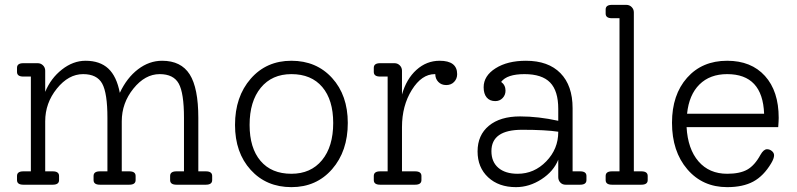

<svg xmlns="http://www.w3.org/2000/svg" viewBox="-20 -760 3281 790"><path d="M827 -55Q853 -55 853 -36V-19Q853 0 827 0H706Q680 0 680 -19V-36Q680 -55 706 -55H737V-275Q737 -377 715.5 -416Q694 -455 637 -455Q577 -455 529 -395.5Q481 -336 481 -261V-55H512Q538 -55 538 -36V-19Q538 0 512 0H391Q365 0 365 -19V-36Q365 -55 391 -55H422V-275Q422 -377 400.5 -416Q379 -455 322 -455Q262 -455 214 -395.5Q166 -336 166 -261V-55H197Q223 -55 223 -36V-19Q223 0 197 0H76Q50 0 50 -19V-36Q50 -55 76 -55H107V-445H76Q50 -445 50 -464V-481Q50 -500 76 -500H135Q148 -500 157 -491Q166 -482 166 -469V-382Q189 -438 235 -474Q281 -510 332 -510Q391 -510 425.5 -478Q460 -446 473 -378Q502 -440 548 -475Q594 -510 647 -510Q725 -510 760.5 -454Q796 -398 796 -275V-55Z M947 -246Q947 -362 1011.5 -436Q1076 -510 1179 -510Q1282 -510 1346.5 -439Q1411 -368 1411 -254Q1411 -138 1346.5 -64Q1282 10 1179 10Q1076 10 1011.5 -61Q947 -132 947 -246ZM1179 -45Q1259 -45 1305 -101Q1351 -157 1351 -254Q1351 -349 1306 -402Q1261 -455 1179 -455Q1099 -455 1053 -399Q1007 -343 1007 -246Q1007 -151 1052 -98Q1097 -45 1179 -45Z M1789 -510Q1861 -510 1861 -455Q1861 -436 1848.5 -423Q1836 -410 1816 -410Q1796 -410 1783.5 -423Q1771 -436 1771 -455H1769Q1715 -455 1674.5 -390Q1634 -325 1634 -237V-55H1688Q1714 -55 1714 -36V-19Q1714 0 1688 0H1544Q1518 0 1518 -19V-36Q1518 -55 1544 -55H1575V-445H1544Q1518 -445 1518 -464V-481Q1518 -500 1544 -500H1603Q1616 -500 1625 -491Q1634 -482 1634 -469V-371Q1652 -435 1693.5 -472.5Q1735 -510 1789 -510Z M2367 -55Q2393 -55 2393 -36V-19Q2393 0 2367 0H2307Q2294 0 2285.5 -9Q2277 -18 2277 -31V-103Q2258 -55 2208 -22.5Q2158 10 2103 10Q2032 10 1988.5 -30.5Q1945 -71 1945 -137Q1945 -204 1991.5 -242.5Q2038 -281 2120 -281Q2195 -281 2277 -263V-312Q2277 -386 2243.5 -420.5Q2210 -455 2138 -455Q2066 -455 2042 -423Q2060 -410 2060 -387Q2060 -369 2048 -356.5Q2036 -344 2018 -344Q1995 -344 1982.5 -359Q1970 -374 1970 -401Q1970 -448 2019 -479Q2068 -510 2144 -510Q2236 -510 2286 -459Q2336 -408 2336 -315V-55ZM2110 -45Q2178 -45 2227.5 -96Q2277 -147 2277 -217V-218Q2225 -226 2128 -226Q2002 -226 2002 -138Q2002 -94 2030.5 -69.5Q2059 -45 2110 -45Z M2498 0Q2472 0 2472 -19V-36Q2472 -55 2498 -55H2529V-685H2498Q2472 -685 2472 -704V-721Q2472 -740 2498 -740H2557Q2570 -740 2579 -731Q2588 -722 2588 -709V-55H2619Q2645 -55 2645 -36V-19Q2645 0 2619 0Z M3184 -275Q3184 -263 3182 -237H2805Q2810 -147 2854 -96Q2898 -45 2972 -45Q3024 -45 3054.5 -62Q3085 -79 3109 -123Q3122 -146 3136 -146Q3147 -146 3156 -138.5Q3165 -131 3165 -121Q3165 -108 3153 -88Q3122 -36 3079.5 -13Q3037 10 2972 10Q2871 10 2808 -63.5Q2745 -137 2745 -255Q2745 -370 2807 -440Q2869 -510 2972 -510Q3071 -510 3127.5 -447.5Q3184 -385 3184 -275ZM2972 -455Q2901 -455 2858 -412.5Q2815 -370 2807 -292H3124Q3118 -455 2972 -455Z"/></svg>

Font: Solway Light
Style: Regular
Weight: 300
Designer: Mariya V. Pigoulevskaya
Foundry: The Northern Block Ltd.
Version: Version 1.000;hotconv 1.0.109;makeotfexe 2.5.65596